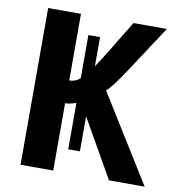

<svg xmlns="http://www.w3.org/2000/svg" viewBox="-78 -759 769 830"><g transform="rotate(10 306.0 -344.0)"><path d="M258.3 -305.7Q231.9 -295.4 210.4 -295.4V0H66.9V-688H210.9V-395.5Q238.3 -395.5 258.3 -413.6V-603H309.6V-475.1Q321.8 -493.7 333.5 -512Q345.2 -530.3 356.4 -548.3Q371.6 -573.7 395.5 -613Q419.4 -652.3 441.4 -688H587.9L458.5 -490.2Q397.5 -397.5 375 -380.9L611.8 0H455.1L309.6 -255.4V-101.6H258.3Z"/></g></svg>

Font: Arimo
Style: Bold
Weight: 700
Designer: Steve Matteson
Foundry: Monotype Imaging Inc.
Version: Version 1.33